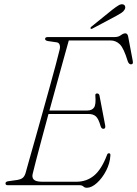

<svg xmlns="http://www.w3.org/2000/svg" viewBox="-20 -875 648 907"><path d="M356.5 0H17Q5.5 0 6 -9Q6 -17 19.5 -19L62.5 -25Q77.5 -27.5 86.5 -34.2Q95.5 -41 100.5 -56.5Q106.5 -78.5 119 -122.8Q131.5 -167 147.8 -224.2Q164 -281.5 181.2 -343.5Q198.5 -405.5 214.8 -464.2Q231 -523 243.5 -569.5Q256 -616 262 -641.5Q265 -654.5 261.5 -664Q258 -673.5 248 -675L206.5 -681Q193 -683.5 193 -691Q193 -700 206.5 -700H522Q539.5 -700 551 -708.8Q562.5 -717.5 572 -717.5Q582.5 -717.5 585.5 -702L607 -588Q611 -571 598.5 -571Q589 -571 583.5 -585.5Q565 -647 546.2 -665.5Q527.5 -684 501.5 -684H305Q295 -648.5 280.2 -595Q265.5 -541.5 248.2 -479Q231 -416.5 213.5 -353H392.5Q414.5 -353 424.2 -367Q434 -381 430.5 -422.5Q429 -433.5 438.5 -433.5Q448 -433.5 450 -423.5L477 -282Q479.5 -267 469 -266.5Q459.5 -266 455.5 -278.5Q445.5 -314 433 -325.2Q420.5 -336.5 398.5 -336.5H209Q192 -274.5 177 -218Q162 -161.5 150.8 -119Q139.5 -76.5 135 -56.5Q129.5 -37 139.5 -26.8Q149.5 -16.5 179.5 -16.5H341Q389 -16.5 424.2 -45.5Q459.5 -74.5 485.5 -143Q488 -151 494.5 -151Q502.5 -151 501.5 -140.5Q499.5 -104 481.5 -69Q463.5 -34 438.2 -11Q413 12 390 12Q380.5 12 374 6Q367.5 0 356.5 0ZM510.5 -829Q528.5 -843 540.5 -850Q552.5 -857 562 -854Q569.5 -851.5 571.2 -844.2Q573 -837 568.5 -829.5Q563.5 -820.5 553.2 -814Q543 -807.5 529.5 -800L416.5 -740Q410 -736.5 408 -740.5Q405.5 -744.5 413.5 -750.5Z"/></svg>

Font: Fraunces 72pt S050 Thin
Style: Italic
Weight: 100
Italic angle: -16°
Version: Version 1.000; ttfautohint (v1.8.3)